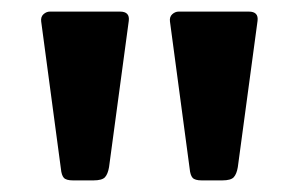

<svg xmlns="http://www.w3.org/2000/svg" viewBox="-20 -762 509 331"><path d="M390 -474Q388 -462 383 -456.5Q378 -451 363 -451H328Q316 -451 312 -455.5Q308 -460 307 -471L273 -725Q272 -733 277 -737.5Q282 -742 288 -742H409Q426 -742 424 -726ZM168 -474Q166 -462 161 -456.5Q156 -451 141 -451H106Q94 -451 90 -455.5Q86 -460 85 -471L51 -725Q50 -733 55 -737.5Q60 -742 66 -742H187Q204 -742 202 -726Z"/></svg>

Font: Libre Franklin
Style: Bold
Weight: 700
Designer: Pablo Impallari, Rodrigo Fuenzalida, Nhung Nguyen
Foundry: Impallari Type
Version: Version 3.000